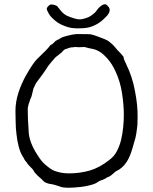

<svg xmlns="http://www.w3.org/2000/svg" viewBox="-20 -872 723 907"><path d="M250 -843 266 -823Q275 -812 283 -806Q291 -800 300 -796Q309 -792 331 -785Q353 -778 370 -782Q387 -786 398 -791Q409 -796 421 -806Q433 -816 438 -824Q443 -832 451 -839Q459 -846 465 -849Q471 -852 476 -852Q481 -852 486 -847Q491 -842 494 -838Q497 -834 498 -828Q499 -822 496 -814Q493 -806 486 -798Q479 -790 469 -781Q459 -772 449 -765Q439 -758 426 -752Q413 -746 401 -743Q389 -740 376 -739Q363 -738 348 -738Q333 -738 318 -740Q303 -742 283 -750Q263 -758 253 -765Q243 -772 232 -782Q221 -792 216 -799Q211 -806 205 -818Q199 -830 202 -835Q205 -840 210 -845Q216 -851 221 -851Q239 -850 250 -843ZM265 10Q262 8 233 0Q221 -3 216 -3Q193 -8 186 -16Q179 -24 157 -43Q150 -50 144 -57Q134 -72 134 -73Q129 -79 123 -84Q112 -95 111 -97Q109 -101 106 -105Q102 -109 99 -113Q93 -122 92 -126Q92 -126 86 -135Q75 -154 68 -181Q61 -208 58 -237Q54 -267 54 -296Q53 -326 53 -348Q53 -390 67 -434Q81 -477 104 -518Q138 -577 156 -594Q206 -641 215 -655Q217 -659 222 -661Q228 -664 231 -667Q235 -671 238 -674Q241 -678 245 -680Q247 -681 249 -682Q251 -683 253 -685Q255 -686 258 -686Q260 -687 262 -689Q271 -697 306 -705Q335 -712 353 -711Q403 -711 408 -710Q424 -707 454 -695Q481 -685 489 -680Q511 -665 526 -646Q536 -633 546 -624Q556 -614 564 -603V-602Q564 -595 566 -592Q570 -583 570 -582L575 -572Q577 -569 577 -567Q605 -510 617 -445Q631 -376 630 -318Q629 -279 629 -279Q629 -276 624 -242Q621 -222 615 -204Q610 -187 605 -169Q594 -132 579 -108Q558 -77 532 -65Q527 -63 524 -60Q521 -57 517 -54Q512 -49 504 -43Q501 -41 496 -38Q487 -35 484 -33Q479 -28 472 -26Q465 -22 460 -21Q450 -18 442.5 -12.5Q435 -7 425 -3Q414 1 397 5Q380 9 362 11Q345 13 329 14Q313 15 302 15Q279 15 265 10ZM119 -390Q116 -384 114 -375Q111 -361 111 -360Q111 -335 112 -310Q114 -285 115 -260Q115 -230 126 -200Q137 -170 155 -143Q175 -110 193 -95Q222 -70 237 -65Q253 -59 270 -56Q287 -53 307 -53Q358 -53 406 -67Q450 -80 496 -116Q520 -134 531 -156Q545 -182 552 -211Q559 -240 562 -272Q565 -303 565 -329Q565 -376 556.5 -431.5Q548 -487 526 -534Q510 -570 486 -597Q478 -606 469 -614Q457 -625 443 -632Q433 -637 422 -640Q405 -644 398 -645Q389 -647 379 -650L354 -649Q334 -650 333 -650Q327 -648 314 -648Q312 -648 299 -643Q286 -640 281 -635Q273 -626 270 -623Q262 -618 256 -612Q254 -610 252 -609Q251 -608 248 -606Q245 -603 243 -602Q239 -598 239 -598Q239 -598 221 -577Q207 -561 195 -541Q181 -520 167 -502Q150 -480 148 -475Q145 -469 142 -462Q138 -455 137 -450Q135 -441 133 -433Q131 -424 129 -417Q126 -410 123 -403Q121 -397 119 -390Z"/></svg>

Font: ToneOZ-Pinyin-Tsuipita-TC
Style: Regular
Weight: 400
Designer: ÂÆ£ÂøóÂáåJeffrey Xuan(jeffreyx@gmail.com, ToneOZ.com) ÈòøÂù§(cjkFonts)
Foundry: ToneOZ
Version: Version 0.24071